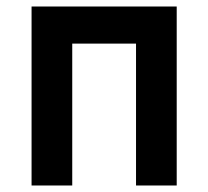

<svg xmlns="http://www.w3.org/2000/svg" viewBox="-20 -570 640 590"><path d="M202 0V-436H398V0H523V-550H77V0Z"/></svg>

Font: Tekne LDO
Style: Bold
Weight: 700
Monospace: yes
Designer: Alessio Laiso, Mario Rullo, Paolo Rosset
Foundry: Alessio Laiso
Version: Version 1.000;hotconv 1.0.109;makeotfexe 2.5.65596